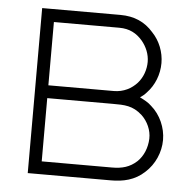

<svg xmlns="http://www.w3.org/2000/svg" viewBox="-45 -607 652 652"><g transform="rotate(5 281.0 -281.0)"><path d="M72.9 -562.5V0H356.2C397.9 0 437.5 -8.3 470.8 -39.6C502.1 -67.7 520.8 -109.4 520.8 -152.1C520.8 -193.8 502.1 -236.5 470.8 -263.5C459.4 -275 444.8 -282.3 430.2 -289.6C438.5 -294.8 445.8 -301 452.1 -308.3C478.1 -335.4 492.7 -372.9 492.7 -411.5C492.7 -449 478.1 -486.5 452.1 -513.5C424 -545.8 387.5 -562.5 339.6 -562.5ZM116.7 -518.8H339.6C375 -518.8 399 -505.2 418.8 -482.3C435.4 -462.5 445.8 -437.5 445.8 -411.5C445.8 -385.4 436.5 -358.3 418.8 -338.5C400 -317.7 372.9 -303.1 339.6 -303.1H116.7ZM116.7 -259.4H339.6C380.2 -259.4 408.3 -259.4 440.6 -230.2C461.5 -210.4 475 -181.2 474 -152.1C472.9 -121.9 461.5 -92.7 440.6 -72.9C416.7 -51 390.6 -43.8 356.2 -43.8H116.7Z"/></g></svg>

Font: Manrope Thin
Style: Regular
Weight: 100
Width: 4
Designer: Michael Sharanda
Foundry: Michael Sharanda
Version: Version 2.000;PS 002.000;hotconv 1.0.88;makeotf.lib2.5.64775